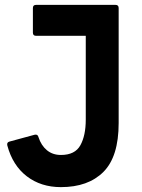

<svg xmlns="http://www.w3.org/2000/svg" viewBox="-20 -754 582 788"><path d="M230 14Q148 14 90 -30.5Q32 -75 10 -157Q7 -170 19 -173L122 -201Q135 -204 138 -191Q149 -157 172.5 -137.5Q196 -118 230 -118Q288 -118 310 -158Q332 -198 332 -263V-607H128Q115 -607 115 -620V-721Q115 -734 128 -734H454Q467 -734 467 -721V-249Q467 -111 404.5 -48.5Q342 14 230 14Z"/></svg>

Font: LINE Seed Sans App
Style: Bold
Weight: 700
Designer: LINE VX Design & Dalton Maag Ltd & Sandoll Inc
Foundry: Dalton Maag Ltd
Version: Version 1.003